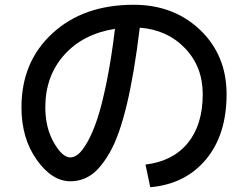

<svg xmlns="http://www.w3.org/2000/svg" viewBox="-20 -755 1040 805"><path d="M590 -65Q705 -79 767.5 -155.5Q830 -232 830 -360Q830 -475 756 -552.5Q682 -630 566 -639Q543 -447 511.5 -316Q480 -185 441 -117Q402 -49 362.5 -22Q323 5 275 5Q198 5 134 -85Q70 -175 70 -305Q70 -496 200 -615.5Q330 -735 540 -735Q709 -735 819.5 -629Q930 -523 930 -360Q930 -190 843.5 -86.5Q757 17 610 30ZM462 -634Q328 -613 249 -524.5Q170 -436 170 -305Q170 -220 205.5 -157.5Q241 -95 275 -95Q291 -95 308 -108.5Q325 -122 346.5 -159.5Q368 -197 387.5 -255Q407 -313 427 -411Q447 -509 462 -634Z"/></svg>

Font: Mplus 1p Medium
Style: Regular
Weight: 500
Version: Version 1.061